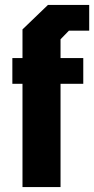

<svg xmlns="http://www.w3.org/2000/svg" viewBox="-20 -757 381 777"><path d="M71 0V-418H30V-522H71V-638L174 -737H341V-633H259L225 -598V-522H317V-418H225V0Z"/></svg>

Font: Tomorrow SemiBold
Style: Regular
Weight: 600
Designer: Tony de Marco, Monica Rizzolli
Foundry: Just in Type
Version: Version 2.002